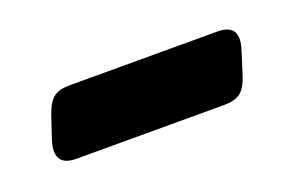

<svg xmlns="http://www.w3.org/2000/svg" viewBox="-32 -373 357 234"><g transform="rotate(-20 147.0 -256.5)"><path d="M254.5 -300.5Q285 -300.5 274 -268L265 -239.5Q260 -224 252.5 -218.8Q245 -213.5 232 -213.5H40Q9.5 -213.5 20 -246L29.5 -274.5Q35 -290 42.2 -295.2Q49.5 -300.5 62.5 -300.5Z"/></g></svg>

Font: Fraunces 144pt S100 SemiBold
Style: Regular
Weight: 600
Version: Version 1.000; ttfautohint (v1.8.3)